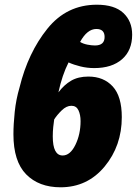

<svg xmlns="http://www.w3.org/2000/svg" viewBox="-20 -785 581 815"><path d="M320 -607Q350 -662 389 -662Q424 -662 424 -628Q424 -592 383 -592Q369 -592 351 -595.5Q333 -599 320 -607ZM497 -288Q497 -376 458.5 -418Q420 -460 355 -460Q312 -460 282 -442.5Q252 -425 228 -393Q244 -467 271 -520Q293 -510 321.5 -503Q350 -496 380 -496Q455 -496 498 -533.5Q541 -571 541 -638Q541 -695 503.5 -730Q466 -765 391 -765Q263 -765 181 -663Q99 -561 63 -414Q48 -363 42.5 -310Q37 -257 37 -215Q37 -100 91 -45Q145 10 237 10Q351 10 424 -78Q497 -166 497 -288ZM204 -206Q204 -227 206 -246Q208 -265 210 -278Q222 -297 242 -316.5Q262 -336 283 -336Q304 -336 313 -317Q322 -298 322 -271Q322 -215 300 -170Q278 -125 246 -125Q204 -125 204 -206Z"/></svg>

Font: Noto Sans Display SemiCondensed Black
Style: Italic
Weight: 900
Width: 4
Designer: Monotype Design team
Foundry: Monotype Imaging Inc.
Version: 1.000